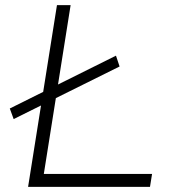

<svg xmlns="http://www.w3.org/2000/svg" viewBox="-20 -725 672 745"><path d="M89 0 201 -705H254L150 -50H570L562 0ZM33 -263 18 -304 430 -509 444 -467Z"/></svg>

Font: Nunito Sans 7pt SemiExpanded ExtraLight
Style: Italic
Weight: 250
Width: 6
Italic angle: -9°
Designer: Vernon Adams
Foundry: Vernon Adams
Version: Version 3.101;gftools[0.9.27]